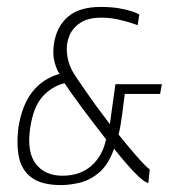

<svg xmlns="http://www.w3.org/2000/svg" viewBox="-20 -526 529 554"><path d="M156 8Q101 8 72 -13Q43 -34 35 -71Q27 -108 33 -157Q43 -222 73 -260.5Q103 -299 152 -313Q144 -323 137.5 -346.5Q131 -370 136 -402Q144 -450 176.5 -478Q209 -506 271 -506Q301 -506 324 -502Q347 -498 361.5 -493Q376 -488 382 -484L377 -453Q374 -455 358 -460Q342 -465 320 -470Q298 -475 272 -475Q234 -475 211.5 -460Q189 -445 180 -422.5Q171 -400 173 -375Q175 -350 185 -329Q189 -319 205 -295.5Q221 -272 240 -245Q259 -218 275.5 -196.5Q292 -175 297 -168L313 -283H447L442 -255H340Q336 -221 333 -200Q330 -179 328 -166Q326 -153 322 -138Q350 -103 374.5 -75Q399 -47 412 -37L408 2Q394 -1 367 -29.5Q340 -58 309 -97Q294 -53 268 -30Q242 -7 212.5 0.5Q183 8 156 8ZM160 -19Q211 -19 243.5 -47.5Q276 -76 286 -124Q250 -170 217 -214.5Q184 -259 166 -286Q128 -276 102 -246.5Q76 -217 67 -156Q57 -87 83.5 -53Q110 -19 160 -19Z"/></svg>

Font: Alumni Sans ExtraLight
Style: Italic
Weight: 250
Italic angle: -8°
Version: Version 1.016